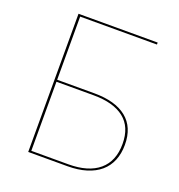

<svg xmlns="http://www.w3.org/2000/svg" viewBox="-127 -807 853 914"><g transform="rotate(20 299.0 -350.0)"><path d="M315 -10Q417 -10 471 -56Q525 -102 525 -189Q525 -275 471 -317.5Q417 -360 316 -360H128V-10ZM316 -370Q423 -370 480 -324Q537 -278 537 -189Q537 -144.5 522.5 -109.2Q508 -74 479.8 -49.8Q451.5 -25.5 410 -12.8Q368.5 0 315 0H116V-700H517V-690H128V-370Z"/></g></svg>

Font: Lato 2
Style: Regular
Weight: 100
Designer: Lukasz Dziedzic with Adam Twardoch and Botio Nikoltchev
Foundry: tyPoland Lukasz Dziedzic
Version: Version 2.015; 2015-08-06; http://www.latofonts.com/